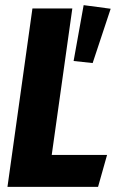

<svg xmlns="http://www.w3.org/2000/svg" viewBox="-20 -726 457 746"><path d="M261 -693 181 -124H396L361 0H9L106 -693ZM305 -706 410 -692 340 -481 266 -489Z"/></svg>

Font: Fira Sans Extra Condensed
Style: Bold Italic
Weight: 700
Width: 3
Italic angle: -8°
Designer: Carrois Corporate & Edenspiekermann AG
Foundry: Carrois Corporate GbR & Edenspiekermann AG
Version: Version 4.203